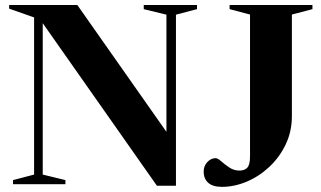

<svg xmlns="http://www.w3.org/2000/svg" viewBox="-20 -735 1282 766"><path d="M116 -38.5V-665.5L16.5 -700.5V-715H288.5L644 -209V-676.5L553.5 -698.5V-715H766V-698.5L682 -676.5V6H606L150.5 -642.5V-38.5L241 -16.5V0H32V-16.5ZM1144.5 -272Q1144.5 -210.5 1119.8 -158.8Q1095 -107 1054.2 -69Q1013.5 -31 964 -10.2Q914.5 10.5 865.5 10.5Q828.5 10.5 810.5 -6Q792.5 -22.5 792.5 -50Q792.5 -73 807.2 -88.5Q822 -104 840 -104Q848.5 -104 862.2 -91.8Q876 -79.5 894.5 -67Q913 -54.5 935 -54.5Q956.5 -54.5 967 -66.5Q977.5 -78.5 977.5 -111V-677L896 -698.5V-715H1226.5V-698.5L1144.5 -677Z"/></svg>

Font: Newsreader 72pt SemiBold
Style: Regular
Weight: 600
Designer: Hugues Gentile
Foundry: Production Type
Version: Version 1.003; ttfautohint (v1.8.3)